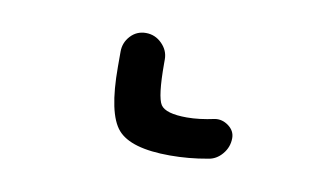

<svg xmlns="http://www.w3.org/2000/svg" viewBox="-37 -5 573 330"><g transform="rotate(10 250.0 160.0)"><path d="M272.5 259.8Q204.1 259.8 181.2 233.4Q158.2 207 158.2 125V98.6Q158.2 83 168.9 71.3Q179.7 59.6 195.8 59.6Q211.9 59.6 223.6 71.3Q235.4 83 235.4 98.6V105.5Q235.4 164.1 244.1 177.2Q252.9 190.4 290 190.4Q311.5 190.4 337.9 184.6Q350.6 182.6 361.8 190.9Q373 199.2 373 211.9Q373 227.5 362.8 239.7Q352.5 252 337.9 253.9Q305.7 259.8 272.5 259.8Z"/></g></svg>

Font: Rounded-X Mgen+ 1mn regular
Style: Regular
Weight: 400
Designer: [Source Han Sans]
Ryoko NISHIZUKA  (kana & ideographs); Paul D. Hunt (Latin, Greek & Cyrillic); Wenlong ZHANG  (bopomofo
Version: Version 1.059.20150602